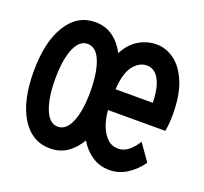

<svg xmlns="http://www.w3.org/2000/svg" viewBox="-99 -638 813 765"><g transform="rotate(20 308.0 -255.5)"><path d="M183 12Q106.5 12 62.2 -59Q18 -130 18 -255Q18 -379 62.2 -451Q106.5 -523 183 -523Q225 -523 256.8 -500.8Q288.5 -478.5 310 -438Q332.5 -481.5 367.5 -502.2Q402.5 -523 443 -523Q483 -523 518.5 -497Q554 -471 576 -417.5Q598 -364 598 -281Q598 -261.5 596.5 -244.5Q595 -227.5 592 -211H349Q351.5 -176.5 362.5 -146.5Q373.5 -116.5 392.8 -98.2Q412 -80 439 -80Q482.5 -80 518 -138L568 -67Q543.5 -32 509.2 -10Q475 12 435 12Q394 12 361.5 -9.5Q329 -31 308 -67Q287 -30.5 255.8 -9.2Q224.5 12 183 12ZM183 -80Q219 -80 238.5 -127.8Q258 -175.5 258 -255Q258 -334.5 239 -382.8Q220 -431 183 -431Q148 -431 128.5 -383.5Q109 -336 109 -255Q109 -175.5 128.5 -127.8Q148 -80 183 -80ZM349 -299H507Q506 -343.5 496.8 -372.8Q487.5 -402 471.8 -416.5Q456 -431 435 -431Q403 -431 378.2 -400.2Q353.5 -369.5 349 -299Z"/></g></svg>

Font: Overpass Mono Light
Style: Regular
Weight: 300
Monospace: yes
Designer: Delve Withrington, Dave Bailey
Foundry: Delve Fonts LLC
Version: Version 4.000